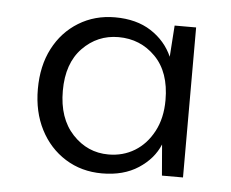

<svg xmlns="http://www.w3.org/2000/svg" viewBox="-37 -751 536 445"><g transform="rotate(5 231.5 -528.5)"><path d="M215 -347Q167 -347 129.5 -370.5Q92 -394 71 -435Q50 -476 50 -529Q50 -583 71 -623.5Q92 -664 129.5 -687Q167 -710 214 -710Q264 -710 298 -688Q332 -666 348 -630L353 -703H403V-354H354L348 -426Q334 -392 299.5 -369.5Q265 -347 215 -347ZM226 -392Q260 -392 287 -408.5Q314 -425 330.5 -456Q347 -487 347 -529Q347 -594 312 -629.5Q277 -665 226 -665Q177 -665 142.5 -629.5Q108 -594 108 -530Q108 -466 142.5 -429Q177 -392 226 -392Z"/></g></svg>

Font: DM Sans 16pt Light
Style: Regular
Weight: 300
Version: Version 4.004;gftools[0.9.30]